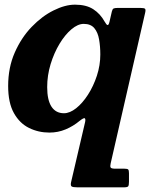

<svg xmlns="http://www.w3.org/2000/svg" viewBox="-20 -554 658 824"><path d="M15 -185Q15 -112.5 39.8 -68.5Q64.5 -24.5 104.8 -4.8Q145 15 192 15Q229 15 261.8 1.2Q294.5 -12.5 322 -35.5Q340.5 -50 344.2 -46Q348 -42 345 -29L285 228Q282 242.5 287.5 246.2Q293 250 313 250H511.5Q527 250 530.2 245.5Q533.5 241 533.5 225.5V189.5Q533.5 177 530.2 173.5Q527 170 514.5 170H476Q457.5 170 454.8 164.8Q452 159.5 455 147L603 -499.5Q606 -512.5 602.5 -516.2Q599 -520 582 -520H485.5Q472.5 -520 467.5 -517.5Q462.5 -515 460 -504.5L450 -461Q446.5 -446 441.8 -446.5Q437 -447 429.5 -460.5Q410.5 -495 380.2 -514.5Q350 -534 302 -534Q259.5 -534 209.8 -509.2Q160 -484.5 115.8 -438.5Q71.5 -392.5 43.2 -328.2Q15 -264 15 -185ZM410.5 -320Q410.5 -274 395.8 -229Q381 -184 357.5 -147.5Q334 -111 306.8 -89.5Q279.5 -68 254.5 -68Q219.5 -68 201 -96.2Q182.5 -124.5 182.5 -180Q182.5 -230.5 197.2 -278.8Q212 -327 235.5 -366Q259 -405 286.5 -428.2Q314 -451.5 339.5 -451.5Q369.5 -451.5 384.8 -433.2Q400 -415 405.2 -385Q410.5 -355 410.5 -320Z"/></svg>

Font: Besley
Style: Bold Italic
Weight: 700
Italic angle: -13°
Designer: Owen Earl
Foundry: indestructible type*
Version: Version 2.001